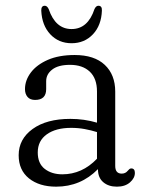

<svg xmlns="http://www.w3.org/2000/svg" viewBox="-20 -654 520 684"><path d="M46.5 -101Q46.5 -158.5 96.2 -194.5Q146 -230.5 230.5 -230.5Q280 -230.5 325.5 -217V-328Q325.5 -374.5 299.8 -398.8Q274 -423 229.5 -423Q187.5 -423 166 -406.2Q144.5 -389.5 144.5 -365V-336.5Q144.5 -298 105 -298Q87 -298 78 -308.8Q69 -319.5 69 -336.5Q69 -368 90 -395.8Q111 -423.5 150.5 -440.8Q190 -458 246 -458Q316 -458 353.2 -423Q390.5 -388 390.5 -327.5V-63Q390.5 -35.5 413.5 -35.5Q427 -35.5 435 -45.5Q437.5 -48.5 440.5 -51.2Q443.5 -54 447.5 -54Q460.5 -54 460.5 -38Q460.5 -19.5 443 -4.2Q425.5 11 396.5 11Q366.5 11 347.8 -5Q329 -21 329 -50.5V-51.5Q267.5 11 180 11Q120 11 83.2 -18.5Q46.5 -48 46.5 -101ZM114.5 -111Q114.5 -71.5 139.5 -52.2Q164.5 -33 202 -33Q272.5 -33 325.5 -88.5V-183.5Q304.5 -190 281.8 -194.2Q259 -198.5 233.5 -198.5Q179 -198.5 146.8 -175.5Q114.5 -152.5 114.5 -111ZM235 -550.5Q293 -550.5 316.5 -621.5Q322 -633.5 330.5 -633.5Q344 -633.5 343 -616Q341 -563.5 311 -531.8Q281 -500 235 -500Q189 -500 159.2 -531.8Q129.5 -563.5 127 -616Q126.5 -633.5 139.5 -633.5Q148 -633.5 153.5 -621.5Q177.5 -550.5 235 -550.5Z"/></svg>

Font: Fraunces 72pt SuperSoft Light
Style: Regular
Weight: 300
Version: Version 1.000;[0bf87f6ff]